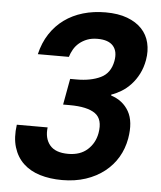

<svg xmlns="http://www.w3.org/2000/svg" viewBox="-53 -792 706 844"><g transform="rotate(5 299.5 -370.5)"><path d="M98 -537Q110 -588 135.5 -627Q161 -666 197.5 -692.5Q234 -719 280 -732.5Q326 -746 379 -746Q435 -746 475 -731Q515 -716 539.5 -690Q564 -664 572.5 -628.5Q581 -593 574 -553Q568 -519 554 -491.5Q540 -464 520.5 -443Q501 -422 478.5 -408.5Q456 -395 435 -388V-384Q488 -367 513.5 -322Q539 -277 526 -202Q518 -157 496 -119.5Q474 -82 438.5 -54Q403 -26 356 -10.5Q309 5 252 5Q198 5 154 -8.5Q110 -22 80.5 -50Q51 -78 38 -120.5Q25 -163 33 -220H169Q163 -172 187.5 -142Q212 -112 269 -112Q322 -112 354 -141Q386 -170 394 -214Q405 -276 370 -301Q335 -326 257 -326H228L249 -441H278Q340 -441 383 -461.5Q426 -482 436 -536Q444 -579 423 -603Q402 -627 354 -627Q328 -627 308.5 -619.5Q289 -612 274 -599.5Q259 -587 249.5 -570.5Q240 -554 235 -537H98Z"/></g></svg>

Font: SVN-Poppins SemiBold
Style: Italic
Weight: 600
Italic angle: -10°
Designer: Ninad Kale (Devanagari), Jonny Pinhorn (Latin)
Foundry: Indian Type Foundry
Version: Version 3.002 2017; ttfautohint (v1.8.3)